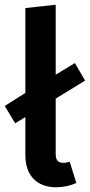

<svg xmlns="http://www.w3.org/2000/svg" viewBox="-20 -775 379 810"><path d="M274 -93 302 -3Q262 15 217 15Q156 15 121.5 -20.5Q87 -56 87 -121V-281L44 -255L0 -328L87 -383V-741L215 -755V-460L296 -509L339 -435L215 -359V-125Q215 -88 245 -88Q261 -88 274 -93Z"/></svg>

Font: Fira Sans Medium
Style: Regular
Weight: 500
Designer: bBox Type GmbH & Carrois Corporate GbR & Edenspiekermann AG
Foundry: bBox Type GmbH & Carrois Corporate GbR & Edenspiekermann AG
Version: Version 4.301